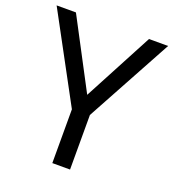

<svg xmlns="http://www.w3.org/2000/svg" viewBox="-131 -815 827 916"><g transform="rotate(20 283.0 -357.0)"><path d="M283 -363 469 -714H566L328 -277V0H238V-273L0 -714H98Z"/></g></svg>

Font: Noto Sans Oriya
Style: Regular
Weight: 400
Designer: Amélie Bonet and Sol Matas
Foundry: Google LLC
Version: Version 2.006